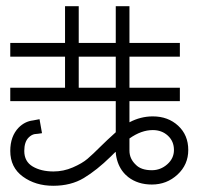

<svg xmlns="http://www.w3.org/2000/svg" viewBox="-20 -569 640 617"><path d="M352 -287V-387H233V-287ZM539 -87Q539 -115 519.5 -133Q500 -151 471 -151Q434 -151 396 -124V-85Q396 -59 416 -40Q433 -22 468 -22Q496 -22 517.5 -41Q539 -60 539 -87ZM58 -84Q58 -50 85 -34Q112 -18 152 -18Q184 -18 214 -31Q244 -44 261 -58.5Q278 -73 304 -99Q322 -117 352 -144V-244H13V-287H189V-387H13V-431H189V-549H233V-431H352V-549H396V-431H558V-387H396V-287H558V-244H396V-176Q432 -195 471 -195Q520 -195 552.5 -165Q585 -135 585 -87Q585 -40 550.5 -8Q516 24 468 24Q423 24 392 0Q388 -4 383 -8Q361 -30 354 -64Q352 -73 352 -81Q350 -80 344.5 -74.5Q339 -69 336 -66Q291 -22 249.5 3Q208 28 151 28Q94 28 53.5 -1.5Q13 -31 13 -84Q13 -131 40 -159Q60 -179 86 -182L107 -186L115 -141Q103 -139 91 -138Q81 -136 72 -127Q58 -113 58 -84Z"/></svg>

Font: Astronomicon
Style: Regular
Weight: 400
Version: Version 1.1